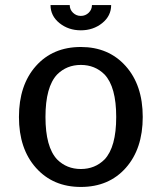

<svg xmlns="http://www.w3.org/2000/svg" viewBox="-20 -728 640 760"><path d="M420 -708Q420 -665 384.5 -636.5Q349 -608 300 -608Q251 -608 215.5 -636.5Q180 -665 180 -708H256Q256 -690 269 -677.5Q282 -665 300 -665Q318 -665 331 -677.5Q344 -690 344 -708ZM394 -433Q356 -471 300 -471Q244 -471 206 -433Q160 -384 160 -265Q160 -146 206 -97Q244 -59 300 -59Q356 -59 394 -97Q440 -146 440 -265Q440 -384 394 -433ZM300 -542Q410 -542 477.5 -466.5Q545 -391 545 -265Q545 -139 478 -63.5Q411 12 300 12Q190 12 122.5 -63.5Q55 -139 55 -265Q55 -391 122 -466.5Q189 -542 300 -542Z"/></svg>

Font: Edlo
Style: Regular
Weight: 400
Monospace: yes
Version: Version 0.01